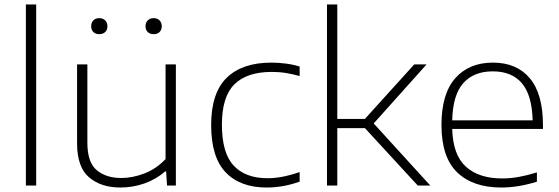

<svg xmlns="http://www.w3.org/2000/svg" viewBox="-20 -828 2494 857"><path d="M95.5 0V-808H141.5V0Z M517 9Q431 9 377.5 -36.5Q324 -82 324 -188.5V-540.5H370V-190.5Q370 -103 412 -68.2Q454 -33.5 521 -33.5Q572 -33.5 625 -54Q678 -74.5 719 -118V-540.5H765V0H725.5L721.5 -63H717.5Q676.5 -27.5 624.8 -9.2Q573 9 517 9ZM666 -675.5Q649.5 -675.5 639.5 -685Q629.5 -694.5 629.5 -711Q629.5 -727 639.5 -737Q649.5 -747 666 -747Q682.5 -747 692.2 -737Q702 -727 702 -711Q702 -694.5 692.2 -685Q682.5 -675.5 666 -675.5ZM423 -675.5Q406.5 -675.5 396.8 -685Q387 -694.5 387 -711Q387 -727 396.8 -737Q406.5 -747 423 -747Q439.5 -747 449.5 -737Q459.5 -727 459.5 -711Q459.5 -694.5 449.5 -685Q439.5 -675.5 423 -675.5Z M1170 9Q1052 9 987.2 -58.8Q922.5 -126.5 922.5 -270Q922.5 -413 991.8 -480.8Q1061 -548.5 1191.5 -548.5Q1223.5 -548.5 1256.2 -544.2Q1289 -540 1317.5 -531V-488.5Q1287.5 -497 1257.5 -502Q1227.5 -507 1193 -507Q1082.5 -507 1026.5 -451.8Q970.5 -396.5 970.5 -272Q970.5 -145 1023 -88.8Q1075.5 -32.5 1174.5 -32.5Q1205.5 -32.5 1240.2 -39Q1275 -45.5 1317.5 -60V-17.5Q1245.5 9 1170 9Z M1439.5 0V-808H1485.5V-297H1608.5L1829 -540.5H1884L1648 -277L1900.5 0H1844.5L1609 -256H1485.5V0Z M2217.5 9Q2091 9 2020.8 -58.5Q1950.5 -126 1950.5 -270Q1950.5 -409 2012 -478.8Q2073.5 -548.5 2180 -548.5Q2286.5 -548.5 2345 -478.5Q2403.5 -408.5 2403.5 -269.5V-252.5H1998.5Q2001.5 -136 2059.8 -83.8Q2118 -31.5 2221.5 -31.5Q2258 -31.5 2296.5 -38.5Q2335 -45.5 2376.5 -58.5V-17Q2293 9 2217.5 9ZM2179.5 -509.5Q2095 -509.5 2048 -457Q2001 -404.5 1998.5 -291H2357.5Q2354.5 -403.5 2309.5 -456.5Q2264.5 -509.5 2179.5 -509.5Z"/></svg>

Font: Encode Sans Exp XLt
Style: Regular
Weight: 200
Width: 7
Designer: Multiple Designers
Foundry: Impallari Type
Version: Version 3.002; ttfautohint (v1.8.3) -l 8 -r 50 -G 200 -x 14 